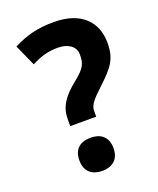

<svg xmlns="http://www.w3.org/2000/svg" viewBox="-138 -859 744 904"><g transform="rotate(-20 234.5 -406.5)"><path d="M242 -775C158 -775 104 -760 37 -727L85 -620C132 -645 172 -655 218 -655C266 -655 305 -632 305 -590C305 -547 299 -525 241 -479C175 -427 147 -382 147 -324V-288H277V-317C277 -345 295 -367 349 -417C419 -483 446 -516 446 -598C446 -701 378 -775 242 -775ZM218 -38C264 -38 303 -62 303 -121C303 -182 264 -204 218 -204C170 -204 132 -182 132 -121C132 -62 170 -38 218 -38Z"/></g></svg>

Font: Noto Sans Tamil UI
Style: Bold
Weight: 700
Designer: Jelle Bosma - Monotype Design Team
Foundry: Monotype Imaging Inc.
Version: Version 2.004